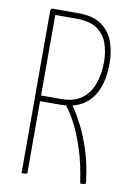

<svg xmlns="http://www.w3.org/2000/svg" viewBox="-81 -751 547 803"><g transform="rotate(10 192.5 -350.0)"><path d="M86 -310Q73 -310 76.5 -313.5Q80 -317 80 -321V-684Q80 -691 80 -695.5Q80 -700 81 -700H187Q250 -700 286 -673.5Q322 -647 336.5 -605.5Q351 -564 351 -518Q351 -467 340 -428.5Q329 -390 307 -363.5Q285 -337 253 -323.5Q221 -310 179 -310ZM68 0V-690Q68 -690 69.5 -695Q71 -700 78 -700H82Q90 -700 91 -695Q92 -690 92 -690V-10Q92 -5 91 -3Q90 -1 85 -0.5Q80 0 68 0ZM330 0Q328 0 325 0Q322 0 317 0Q305 -83 285.5 -142.5Q266 -202 246.5 -240Q227 -278 213.5 -296Q200 -314 200 -314Q200 -314 199 -318.5Q198 -323 204 -326L212 -330Q218 -330 222 -325Q222 -325 236.5 -304Q251 -283 272 -242.5Q293 -202 312 -144Q331 -86 340 -12Q341 -5 339 -3Q337 -1 330 0ZM86 -334H178Q230 -334 262.5 -357Q295 -380 311 -421.5Q327 -463 327 -518Q327 -560 314.5 -596Q302 -632 270.5 -654Q239 -676 182 -676H86Z"/></g></svg>

Font: Yanone Kaffeesatz ExtraLight ExtraLight
Style: Regular
Weight: 250
Version: Version 2.003